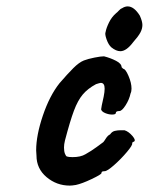

<svg xmlns="http://www.w3.org/2000/svg" viewBox="-20 -574 465 600"><path d="M198 6Q157 6 125.5 -20.5Q94 -47 94 -88L93 -104Q93 -151 114 -213Q135 -275 166 -314Q191 -343 209 -361Q227 -379 242 -385Q255 -390 275 -394Q295 -398 305 -398Q325 -393 342.5 -384Q360 -375 360 -364L365 -359Q372 -359 381.5 -337Q391 -315 391 -297Q391 -288 388 -282Q384 -263 372.5 -245Q361 -227 353 -227Q342 -227 342 -221Q342 -216 330 -216Q320 -216 309 -220.5Q298 -225 296 -232Q296 -237 304 -272Q307 -287 307 -297Q307 -315 295 -315Q292 -315 280 -311Q254 -297 238.5 -278.5Q223 -260 211 -228Q199 -196 183 -135Q180 -123 180 -113Q180 -101 183 -93.5Q186 -86 189 -85Q194 -83 207 -83Q232 -83 247 -92Q265 -102 282 -114.5Q299 -127 303 -130Q305 -132 311 -141.5Q317 -151 324 -154Q330 -163 339 -165Q348 -167 357 -167Q366 -167 369 -167Q382 -163 394 -149Q406 -135 398 -131Q395 -131 394 -129Q393 -127 393 -126Q395 -121 377 -99.5Q359 -78 337 -58.5Q315 -39 307 -39Q303 -39 300 -38Q297 -37 297 -33Q297 -29 266.5 -14.5Q236 0 217 4Q205 6 198 6ZM310 -474Q312 -486 320.5 -503.5Q329 -521 343 -533Q346 -535 351.5 -541Q357 -547 361 -548Q370 -554 379 -554Q399 -554 417 -525Q425 -507 425 -496Q425 -484 418.5 -472Q412 -460 396 -442Q375 -414 356 -414Q343 -414 328 -426Q319 -434 313 -451Q307 -468 310 -474Z"/></svg>

Font: Caveat
Style: Bold
Weight: 700
Designer: Pablo Impallari
Foundry: Pablo Impallari
Version: Version 1.500; ttfautohint (v1.6)